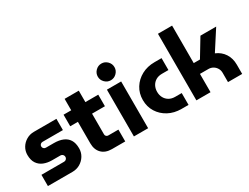

<svg xmlns="http://www.w3.org/2000/svg" viewBox="-66 -1289 2364 1823"><g transform="rotate(-30 1115.5 -377.0)"><path d="M59 0V-123.3H305.7Q316.3 -123.3 324.3 -127.8Q332.3 -132.3 337 -140.2Q341.7 -148 341.7 -157.3Q341.7 -167.3 337 -175.2Q332.3 -183 324.3 -187.7Q316.3 -192.3 305.7 -192.3H215.7Q166 -192.3 125.7 -208.5Q85.3 -224.7 61.5 -260.2Q37.7 -295.7 37.7 -352.7Q37.7 -396.7 59.5 -432.8Q81.3 -469 118.7 -490.8Q156 -512.7 201 -512.7H448V-389.3H224.7Q211.3 -389.3 201.5 -380.3Q191.7 -371.3 191.7 -357.7Q191.7 -344 201.2 -334.7Q210.7 -325.3 224.7 -325.3H312.7Q368.7 -325.3 409.5 -308.5Q450.3 -291.7 472.7 -256Q495 -220.3 495 -162.7Q495 -118 472.5 -81Q450 -44 412.3 -22Q374.7 0 327.7 0Z M761 0Q690.3 0 650.3 -40.3Q610.3 -80.7 610.3 -150V-638H765.7V-158.7Q765.7 -146.7 774.3 -138.2Q783 -129.7 795 -129.7H906.7V0ZM526.3 -386V-512.7H906.7V-386Z M1001.7 0V-512.7H1157.7V0ZM1079.7 -571Q1042.3 -571 1015.3 -598.2Q988.3 -625.3 988.3 -662.3Q988.3 -699.7 1015.3 -726.8Q1042.3 -754 1079.7 -754Q1117 -754 1144 -726.8Q1171 -699.7 1171 -662.3Q1171 -625.3 1144 -598.2Q1117 -571 1079.7 -571Z M1524 0Q1444.5 0 1382.1 -33.5Q1319.7 -67 1283.7 -124.7Q1247.7 -182.3 1247.7 -256Q1247.7 -329.7 1283.7 -387.5Q1319.7 -445.3 1382.1 -479Q1444.5 -512.7 1524 -512.7H1600.7V-382H1529.7Q1491 -382 1462.8 -365.5Q1434.7 -349 1419.3 -320.3Q1404 -291.5 1404 -255.9Q1404 -220.3 1419.3 -191.5Q1434.7 -162.7 1462.8 -146.2Q1491 -129.7 1529.7 -129.7H1600.7V0Z M1686.7 0V-730H1841.7V-319H1910L2027 -512.7H2199.7L2062 -299Q2122.3 -273.7 2155.5 -222.3Q2188.7 -171 2188.7 -102V0H2033.3V-102Q2033.3 -130 2019.8 -152.3Q2006.3 -174.7 1984.2 -187.7Q1962 -200.7 1934.3 -200.7H1841.7V0Z"/></g></svg>

Font: MuseoModerno Thin
Style: Regular
Weight: 100
Designer: Pablo Cosgaya, Héctor Gatti, Marcela Romero, and the Authors of The MuseoModerno Project.
Foundry: Omnibus-Type Team
Version: Version 1.003